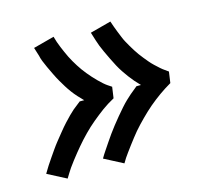

<svg xmlns="http://www.w3.org/2000/svg" viewBox="-81 -685 761 699"><g transform="rotate(-15 300.0 -336.0)"><path d="M92 -80 21 -117Q29 -131 37.5 -144Q46 -157 55 -170Q64 -183 73 -196Q82 -209 92.5 -222Q103 -235 115.5 -250.5Q128 -266 139.5 -278.5Q151 -291 160.5 -300.5Q170 -310 178 -317L207 -340H224Q214 -350 204 -361Q194 -372 185.5 -383.5Q177 -395 169.5 -407Q162 -419 154.5 -432Q147 -445 139 -461.5Q131 -478 124.5 -492Q118 -506 113.5 -517.5Q109 -529 107 -539L97 -571L176 -592Q179 -581 182.5 -570.5Q186 -560 190.5 -549.5Q195 -539 199.5 -528.5Q204 -518 209 -508Q214 -498 219.5 -488.5Q225 -479 231 -469.5Q237 -460 243.5 -451Q250 -442 257 -433.5Q264 -425 271.5 -416.5Q279 -408 288.5 -398.5Q298 -389 306 -382Q314 -375 320 -371L335 -361L329 -319Q316 -312 305 -305Q294 -298 283.5 -290.5Q273 -283 262.5 -274.5Q252 -266 241.5 -257.5Q231 -249 221.5 -240Q212 -231 202.5 -221.5Q193 -212 184 -202Q175 -192 166.5 -182Q158 -172 149.5 -161.5Q141 -151 131 -138Q121 -125 114 -115Q107 -105 103 -98ZM306 -80 235 -117Q243 -131 252 -144Q261 -157 269.5 -170Q278 -183 287.5 -196Q297 -209 307 -222Q317 -235 330 -250.5Q343 -266 354 -278.5Q365 -291 375 -300.5Q385 -310 393 -317L421 -340H438Q428 -350 418.5 -361Q409 -372 400.5 -383.5Q392 -395 384 -407Q376 -419 369 -432Q362 -445 354 -461.5Q346 -478 339.5 -492Q333 -506 328.5 -517.5Q324 -529 321 -539L311 -571L390 -592Q394 -581 397.5 -570.5Q401 -560 405.5 -549.5Q410 -539 414 -528.5Q418 -518 423.5 -508Q429 -498 434.5 -488.5Q440 -479 446 -469.5Q452 -460 458.5 -451Q465 -442 472 -433.5Q479 -425 486 -416.5Q493 -408 503 -398.5Q513 -389 521 -382Q529 -375 535 -371L549 -361L543 -319Q531 -312 520 -305Q509 -298 498.5 -290.5Q488 -283 477 -274.5Q466 -266 456 -257.5Q446 -249 436.5 -240Q427 -231 417.5 -221.5Q408 -212 398.5 -202Q389 -192 380.5 -182Q372 -172 364 -161.5Q356 -151 346 -138Q336 -125 329 -115Q322 -105 317 -98Z"/></g></svg>

Font: Iosevka Aile Medium Oblique
Style: Regular
Weight: 500
Italic angle: -9°
Designer: Belleve Invis
Foundry: Belleve Invis
Version: Version 31.1.0; ttfautohint (v1.8.4)